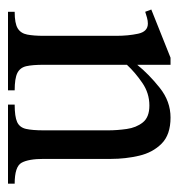

<svg xmlns="http://www.w3.org/2000/svg" viewBox="-3 -454 457 492"><g transform="rotate(90 226.0 -208.5)"><path d="M451.2 0H248.5V-17.1Q279.3 -17.1 293.2 -23.4Q307.1 -29.8 310.8 -46.1Q314.5 -62.5 314.5 -91.3V-256.8Q314.5 -279.8 311 -304.2Q307.6 -328.6 294.2 -345.5Q280.8 -362.3 251 -362.3Q219.2 -362.3 192.9 -344.2Q166.5 -326.2 146.5 -304.7V-91.3Q146.5 -63 150.1 -46.9Q153.8 -30.8 167.7 -23.9Q181.6 -17.1 211.9 -17.1V0H10.7V-17.1Q40.5 -17.1 53.2 -24.9Q65.9 -32.7 69.1 -49.3Q72.3 -65.9 72.3 -91.3V-277.8Q72.3 -308.1 66.9 -333.3Q61.5 -358.4 41 -358.4Q33.7 -358.4 25.9 -356.2Q18.1 -354 10.7 -351.6L4.9 -367.2L128.4 -416.5H146.5V-331.1Q170.9 -361.3 205.6 -388.9Q240.2 -416.5 281.7 -416.5Q325.7 -416.5 348.6 -393.6Q371.6 -370.6 379.6 -335.7Q387.7 -300.8 387.7 -264.2V-91.3Q387.7 -52.7 397.5 -34.9Q407.2 -17.1 451.2 -17.1Z"/></g></svg>

Font: Scheherazade New
Style: Regular
Weight: 400
Designer: SIL International
Foundry: SIL International
Version: Version 4.000